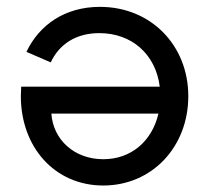

<svg xmlns="http://www.w3.org/2000/svg" viewBox="-20 -538 622 571"><path d="M277.3 -517.6C173.8 -517.6 97.2 -464.8 58.6 -383.8L130.9 -352.5C156.2 -406.7 206.1 -439.5 275.4 -439.5C371.6 -439.5 442.9 -377 455.1 -280.3H43L42 -252C42 -100.6 142.6 13.7 287.1 13.7C431.6 13.7 540 -100.6 540 -252C540 -403.3 428.7 -517.6 277.3 -517.6ZM132.8 -200.2H451.2C432.1 -118.2 370.1 -64.5 287.1 -64.5C200.2 -64.5 137.7 -123.5 132.8 -200.2Z"/></svg>

Font: Wanted Sans
Style: Regular
Weight: 400
Designer: Original Design by Kil Hyung-jin and Kang Hanbin, Wanted Lab, Inc; Hangeul from Source Han Sans by Jang Soo-young and Ka
Foundry: Wanted Lab, Inc.
Version: Version 1.001;Glyphs 3.2 (3227)